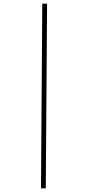

<svg xmlns="http://www.w3.org/2000/svg" viewBox="-20 -779 468 1040"><path d="M228 241 235 -759H209L202 241Z"/></svg>

Font: Noto Sans Display SemiCondensed Thin
Style: Italic
Weight: 250
Width: 4
Designer: Monotype Design team
Foundry: Monotype Imaging Inc.
Version: 1.000